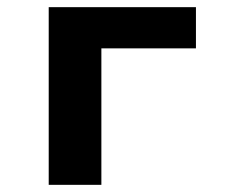

<svg xmlns="http://www.w3.org/2000/svg" viewBox="-20 -516 640 536"><path d="M116 0V-496H527V-381H263V0Z"/></svg>

Font: Source Code Pro
Style: Bold
Weight: 700
Monospace: yes
Designer: Paul D. Hunt, Teo Tuominen
Foundry: Adobe Systems Incorporated
Version: Version 2.030;PS 1.000;hotconv 16.6.51;makeotf.lib2.5.65220